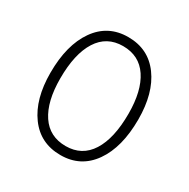

<svg xmlns="http://www.w3.org/2000/svg" viewBox="-162 -858 998 1015"><g transform="rotate(30 337.0 -350.0)"><path d="M74 -341Q74 -511 144 -610.5Q214 -710 337 -710Q460 -710 530 -614.5Q600 -519 600 -359Q600 -189 530 -89.5Q460 10 337 10Q214 10 144 -85.5Q74 -181 74 -341ZM540 -359Q540 -499 488 -577Q436 -655 337 -655Q238 -655 186 -573Q134 -491 134 -341Q134 -201 186 -123Q238 -45 337 -45Q436 -45 488 -127Q540 -209 540 -359Z"/></g></svg>

Font: Solway Light
Style: Regular
Weight: 300
Designer: Mariya V. Pigoulevskaya
Foundry: The Northern Block Ltd.
Version: Version 1.000;hotconv 1.0.109;makeotfexe 2.5.65596